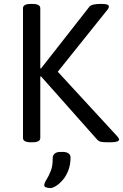

<svg xmlns="http://www.w3.org/2000/svg" viewBox="-20 -722 626 977"><path d="M137 2Q97 2 97 -20V-680Q97 -702 137 -702H145Q185 -702 185 -680V-374H189L435 -688Q442 -696 457.5 -699Q473 -702 489 -702H499Q534 -702 534 -689Q534 -680 524 -669L274 -357L577 -28Q586 -18 586 -12Q586 2 542 2H530Q514 2 499 0.5Q484 -1 475 -11L189 -333H185V-20Q185 2 145 2ZM236 235Q227 235 216 232Q205 229 205 220Q206 208 217 191Q228 174 238.5 147.5Q249 121 248 83Q248 69 258 60Q268 51 288 51H299Q318 51 328.5 58.5Q339 66 339 79Q339 115 328 144Q317 173 300 193Q283 213 265.5 224Q248 235 236 235Z"/></svg>

Font: Asap
Style: Regular
Weight: 400
Designer: Pablo Cosgaya
Foundry: Omnibus-Type
Version: Version 3.001